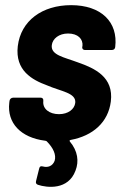

<svg xmlns="http://www.w3.org/2000/svg" viewBox="-20 -541 478 745"><path d="M410 -147C422 -242 348 -276 282 -299C229 -319 176 -327 181 -366C184 -391 209 -411 244 -411C282 -411 303 -390 300 -362L299 -359C298 -352 303 -347 309 -347H414C421 -347 426 -351 427 -358C439 -456 372 -521 256 -521C144 -521 61 -461 49 -362C38 -267 105 -231 162 -210C217 -186 276 -181 272 -142C269 -117 244 -98 209 -98C171 -98 145 -119 148 -148V-150C149 -157 145 -162 138 -162H31C24 -162 18 -157 17 -150L16 -142C7 -64 60 -7 155 5C157 5 159 6 161 7C187 33 199 60 192 83C184 104 165 110 147 105C139 103 134 104 132 113L120 161C118 169 120 173 127 176C163 188 245 197 273 121C287 85 282 45 251 8C249 5 250 3 254 2C341 -14 400 -67 410 -147Z"/></svg>

Font: Barlow Semi Condensed
Style: Bold Italic
Weight: 700
Width: 4
Italic angle: -7°
Designer: Jeremy Tribby
Foundry: Tribby Type
Version: Version 1.422;hotconv 1.0.109;makeotfexe 2.5.65596